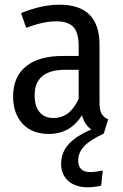

<svg xmlns="http://www.w3.org/2000/svg" viewBox="-20 -559 526 820"><path d="M423 12H422Q361 41 337.5 67.5Q314 94 314 127Q314 176 366 176Q384 176 419 169L412 234Q379 241 355 241Q302 241 271.5 213.5Q241 186 241 141Q241 92 273.5 56.5Q306 21 370 -6Q341 -26 330 -67Q281 13 188 13Q117 13 76.5 -30.5Q36 -74 36 -147Q36 -231 91 -275.5Q146 -320 248 -320H316V-364Q316 -419 293.5 -443.5Q271 -468 220 -468Q165 -468 92 -440L70 -503Q158 -539 234 -539Q405 -539 405 -368V-120Q405 -88 414 -73Q423 -58 442 -49ZM316 -137V-261H259Q128 -261 128 -152Q128 -105 149 -80Q170 -55 208 -55Q279 -55 316 -137Z"/></svg>

Font: Fira Sans Condensed
Style: Regular
Weight: 400
Width: 3
Designer: bBox Type GmbH & Carrois Corporate GbR & Edenspiekermann AG
Foundry: bBox Type GmbH & Carrois Corporate GbR & Edenspiekermann AG
Version: Version 4.301